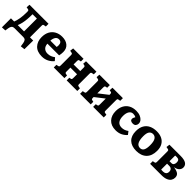

<svg xmlns="http://www.w3.org/2000/svg" viewBox="371 -2002 3637 3637"><g transform="rotate(45 2189.5 -184.0)"><path d="M517 158 506 83Q499 42 482 21Q465 0 417 0H195Q150 0 132 21.5Q114 43 108 81L97 153L10 157V-85H96Q118 -142 130 -211.5Q142 -281 142 -388Q142 -413 136.5 -423Q131 -433 114 -436L72 -443L77 -515H587V-443L549 -436Q530 -433 525 -424.5Q520 -416 520 -398V-85H606L604 148ZM192 -85H361V-429H245Q245 -280 223 -182Q213 -135 192 -85Z M934 14Q806 14 739 -57Q672 -128 672 -244Q672 -333 706.5 -396Q741 -459 803 -492.5Q865 -526 946 -526Q1045 -526 1104 -475.5Q1163 -425 1163 -334Q1163 -283 1151 -234H838Q841 -170 877 -135.5Q913 -101 972 -101Q1017 -101 1053 -115.5Q1089 -130 1122 -155L1171 -99Q1132 -49 1071 -17.5Q1010 14 934 14ZM837 -314H1007Q1011 -335 1011 -361Q1011 -402 992 -425Q973 -448 937 -448Q890 -448 865.5 -411Q841 -374 837 -314Z M1242 0V-71L1282 -79Q1298 -82 1303 -91Q1308 -100 1308 -127V-390Q1308 -415 1302.5 -424Q1297 -433 1283 -436L1238 -444L1247 -515H1525V-444L1492 -438Q1476 -435 1471.5 -425.5Q1467 -416 1467 -392V-306H1645V-395Q1645 -417 1640 -426Q1635 -435 1620 -438L1586 -445L1591 -515H1870V-444L1832 -437Q1814 -434 1809 -425Q1804 -416 1804 -393V-120Q1804 -98 1809 -89.5Q1814 -81 1832 -78L1872 -71V0H1588V-71L1620 -77Q1635 -80 1640 -89Q1645 -98 1645 -122V-221H1467V-121Q1467 -98 1471.5 -89Q1476 -80 1492 -77L1527 -70V0Z M1947 0V-71L1987 -79Q2002 -82 2007.5 -91Q2013 -100 2013 -127V-390Q2013 -415 2007.5 -424Q2002 -433 1987 -436L1945 -444L1950 -515H2229V-444L2197 -438Q2181 -435 2176.5 -425.5Q2172 -416 2172 -392V-237L2355 -380V-395Q2355 -417 2350 -426Q2345 -435 2330 -438L2295 -445L2300 -515H2579V-444L2542 -437Q2524 -434 2519 -425Q2514 -416 2514 -393V-120Q2514 -98 2519 -89.5Q2524 -81 2541 -78L2581 -71V0H2297V-71L2329 -77Q2345 -80 2350 -89Q2355 -98 2355 -122V-280L2172 -138V-121Q2172 -98 2176.5 -89Q2181 -80 2196 -77L2231 -70V0Z M2910 14Q2788 14 2721.5 -57Q2655 -128 2655 -246Q2655 -330 2687.5 -393Q2720 -456 2781.5 -491Q2843 -526 2929 -526Q2992 -526 3037.5 -506.5Q3083 -487 3108 -456Q3133 -425 3133 -388Q3133 -354 3113 -330Q3093 -306 3050 -306Q3015 -306 2995.5 -320.5Q2976 -335 2976 -362Q2976 -373 2981.5 -387Q2987 -401 3001 -427Q2984 -436 2967.5 -440.5Q2951 -445 2927 -445Q2877 -445 2847.5 -401Q2818 -357 2818 -278Q2818 -192 2853 -147Q2888 -102 2956 -102Q2992 -102 3025 -113Q3058 -124 3093 -150L3140 -89Q3102 -44 3045 -15Q2988 14 2910 14Z M3462 14Q3334 14 3263.5 -53.5Q3193 -121 3193 -247Q3193 -340 3228.5 -402Q3264 -464 3328.5 -495Q3393 -526 3480 -526Q3559 -526 3618 -497.5Q3677 -469 3710.5 -412Q3744 -355 3744 -268Q3744 -133 3669.5 -59.5Q3595 14 3462 14ZM3475 -75Q3528 -75 3551.5 -118Q3575 -161 3575 -247Q3575 -350 3545.5 -394.5Q3516 -439 3465 -439Q3416 -439 3388.5 -402Q3361 -365 3361 -279Q3361 -75 3475 -75Z M3823 0V-71L3863 -79Q3878 -82 3883.5 -91Q3889 -100 3889 -127V-390Q3889 -414 3883.5 -423.5Q3878 -433 3863 -436L3817 -444L3826 -515H4125Q4224 -515 4271.5 -484.5Q4319 -454 4319 -396Q4319 -354 4287.5 -320.5Q4256 -287 4189 -275V-274Q4258 -266 4301.5 -239.5Q4345 -213 4345 -150Q4345 -110 4323.5 -76Q4302 -42 4253.5 -21Q4205 0 4123 0ZM4048 -295H4099Q4133 -295 4147.5 -318Q4162 -341 4162 -377Q4162 -414 4144.5 -431Q4127 -448 4091 -448Q4081 -448 4069 -447.5Q4057 -447 4048 -446ZM4100 -69Q4137 -69 4161.5 -89Q4186 -109 4186 -152Q4186 -186 4166.5 -207.5Q4147 -229 4104 -229H4048V-71Q4060 -70 4074 -69.5Q4088 -69 4100 -69Z"/></g></svg>

Font: Literata
Style: Bold
Weight: 700
Designer: Latin by Veronika Burian and Jose Scaglione. Greek by Irene Vlachou. Cyrillic by Vera Evstafieva.
Foundry: TypeTogether
Version: Version 3.103; ttfautohint (v1.8.4.7-5d5b);gftools[0.9.29]